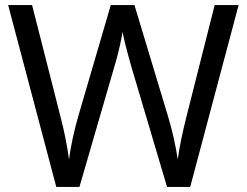

<svg xmlns="http://www.w3.org/2000/svg" viewBox="-20 -734 970 754"><path d="M917 -714 727 0H636L497 -468Q489 -497 481 -526Q473 -555 468 -577.5Q463 -600 461 -609Q460 -596 450.5 -553.5Q441 -511 427 -465L292 0H201L12 -714H106L217 -278Q229 -232 237.5 -189Q246 -146 251 -108Q256 -147 266 -193Q276 -239 289 -283L415 -714H508L639 -280Q653 -234 663 -188.5Q673 -143 678 -108Q683 -145 692 -188.5Q701 -232 713 -279L823 -714Z"/></svg>

Font: Noto Sans Wancho
Style: Regular
Weight: 400
Designer: Monotype Design Team
Foundry: Monotype Imaging Inc.
Version: Version 2.001; ttfautohint (v1.8.4.7-5d5b)